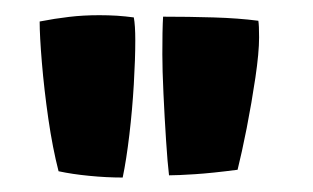

<svg xmlns="http://www.w3.org/2000/svg" viewBox="-20 -750 422 259"><path d="M145.5 -510.5Q123.5 -510.5 100.5 -512.8Q77.5 -515 59 -519Q51 -550 45.2 -589.8Q39.5 -629.5 36.5 -665.5Q33.5 -701.5 33.5 -721Q54 -725 73 -727.2Q92 -729.5 114 -729.5Q126 -729.5 137.8 -728.8Q149.5 -728 160.5 -726.5Q162.5 -716 162.5 -695.5Q162.5 -670.5 160.5 -636.2Q158.5 -602 154.5 -568.2Q150.5 -534.5 145.5 -510.5ZM208 -513.5Q206 -530 204 -560.8Q202 -591.5 200.5 -623.8Q199 -656 199 -676.5Q199 -690.5 199.2 -705.2Q199.5 -720 200 -727.5Q234.5 -727.5 268 -726.5Q301.5 -725.5 328.5 -722Q329.5 -716 329.5 -699.5Q329.5 -679 324.5 -645.2Q319.5 -611.5 312.8 -577.2Q306 -543 300.5 -521Q266 -516.5 242.8 -515Q219.5 -513.5 208 -513.5Z"/></svg>

Font: Grandstander
Style: Bold
Weight: 700
Designer: Tyler Finck
Foundry: Etcetera Type Co
Version: Version 1.200; ttfautohint (v1.8.3)